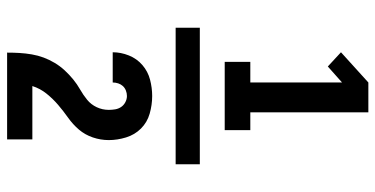

<svg xmlns="http://www.w3.org/2000/svg" viewBox="-278 -610 1056 540"><g transform="rotate(90 250.0 -340.0)"><path d="M154 -444V-516H212V-774L167 -734L127 -771L212 -848H296V-516H346V-444ZM442 -306H58V-374H442ZM128 168Q128 150 129 133Q130 116 133 98.5Q136 81 142 65Q148 49 157 34Q166 19 178 6Q190 -7 203.5 -18Q217 -29 232 -37.5Q247 -46 260.5 -57Q274 -68 281.5 -84Q289 -100 289 -118Q289 -127 287.5 -136Q286 -145 281 -152.5Q276 -160 267.5 -164.5Q259 -169 250 -169Q242 -169 234.5 -166Q227 -163 222 -157.5Q217 -152 214.5 -144.5Q212 -137 212 -129H127Q127 -152 136 -174.5Q145 -197 163 -212.5Q181 -228 204 -234Q227 -240 250 -240Q275 -240 299.5 -233Q324 -226 341.5 -208.5Q359 -191 366.5 -166.5Q374 -142 374 -118Q374 -95 366.5 -73Q359 -51 344.5 -34Q330 -17 311 -3.5Q292 10 275 24.5Q258 39 243.5 57Q229 75 222 97H372V168Z"/></g></svg>

Font: Iosevka SS18 Extrabold
Style: Regular
Weight: 800
Monospace: yes
Designer: Belleve Invis
Foundry: Belleve Invis
Version: Version 25.1.1; ttfautohint (v1.8.4)